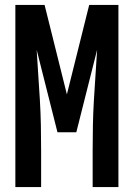

<svg xmlns="http://www.w3.org/2000/svg" viewBox="-20 -755 540 775"><path d="M42 0V-735H160L250 -374L340 -735H458V0H354V-147Q354 -198 355 -249Q356 -300 359 -350.5Q362 -401 365.5 -452Q369 -503 372 -554L288 -221H212L128 -554Q131 -503 134.5 -452Q138 -401 141 -350.5Q144 -300 145 -249Q146 -198 146 -147V0Z"/></svg>

Font: Iosevka
Style: Bold
Weight: 700
Monospace: yes
Designer: Belleve Invis
Foundry: Belleve Invis
Version: Version 32.5.0; ttfautohint (v1.8.4)